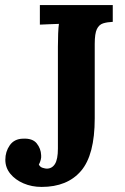

<svg xmlns="http://www.w3.org/2000/svg" viewBox="-20 -720 491 756"><path d="M144 16Q105 16 72.5 2Q40 -12 20.5 -36Q1 -60 1 -91Q1 -123 18.5 -148Q36 -173 70 -174Q108 -176 124.5 -155.5Q141 -135 142 -109Q143 -101 140.5 -91Q138 -81 133 -72Q138 -62 148.5 -59Q159 -56 164 -56Q185 -56 196.5 -74.5Q208 -93 208 -135V-536Q208 -563 209 -588Q210 -613 212 -626Q196 -625 172 -624.5Q148 -624 137 -623V-700H424V-634Q402 -633 386 -628Q370 -623 361.5 -605.5Q353 -588 353 -547V-254Q353 -110 299 -47Q245 16 144 16Z"/></svg>

Font: Lora
Style: Weight 700
Weight: 700
Designer: Olga Karpushina, Alexei Vanyashin (Cyrillic)
Foundry: Cyreal
Version: Version 3.001